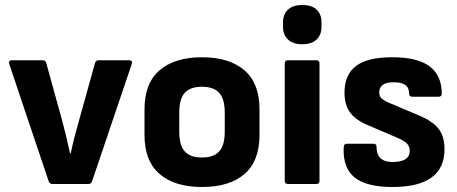

<svg xmlns="http://www.w3.org/2000/svg" viewBox="-20 -736 1829 768"><path d="M190 0Q179 0 175 -10L17 -480Q13 -495 28 -495H150Q162 -495 165 -484L228 -256Q237 -223 245 -189.5Q253 -156 260 -123H263Q270 -157 278.5 -190Q287 -223 297 -257L360 -484Q363 -495 375 -495H497Q511 -495 507 -480L348 -10Q345 0 333 0Z M788 12Q679 12 618.5 -40Q558 -92 558 -196V-299Q558 -403 618.5 -455Q679 -507 788 -507Q897 -507 957.5 -455Q1018 -403 1018 -299V-196Q1018 -92 958 -40Q898 12 788 12ZM788 -106Q835 -106 857 -130.5Q879 -155 879 -209V-286Q879 -340 857 -364.5Q835 -389 788 -389Q741 -389 719 -364.5Q697 -340 697 -286V-209Q697 -155 719 -130.5Q741 -106 788 -106Z M1132 0Q1119 0 1119 -13V-482Q1119 -495 1132 -495H1245Q1258 -495 1258 -482V-13Q1258 0 1245 0ZM1189 -559Q1152 -559 1132 -578Q1112 -597 1112 -628V-646Q1112 -679 1132 -697.5Q1152 -716 1189 -716Q1227 -716 1246.5 -697.5Q1266 -679 1266 -646V-628Q1266 -597 1246.5 -578Q1227 -559 1189 -559Z M1550 12Q1445 12 1397.5 -27Q1350 -66 1355 -149Q1356 -161 1368 -161H1474Q1486 -161 1486 -149Q1486 -88 1550 -88Q1619 -88 1619 -133Q1619 -151 1607 -162.5Q1595 -174 1567 -186L1452 -235Q1402 -256 1380 -286.5Q1358 -317 1358 -366Q1358 -437 1404 -472Q1450 -507 1549 -507Q1650 -507 1698.5 -470.5Q1747 -434 1747 -362Q1747 -349 1734 -349H1629Q1616 -349 1616 -365Q1616 -407 1555 -407Q1497 -407 1497 -366Q1497 -351 1506.5 -342Q1516 -333 1545 -321L1659 -273Q1711 -251 1734.5 -220.5Q1758 -190 1758 -139Q1758 12 1550 12Z"/></svg>

Font: Sofia Sans ExtraBold
Style: Regular
Weight: 800
Designer: Botio Nikoltchev, Ani Petrova
Foundry: lettersoup
Version: Version 4.101; ttfautohint (v1.8.4.7-5d5b)